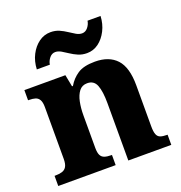

<svg xmlns="http://www.w3.org/2000/svg" viewBox="-138 -894 952 1012"><g transform="rotate(-20 338.0 -388.0)"><path d="M17 0V-57H21Q44 -57 60 -62Q76 -67 84.5 -81.5Q93 -96 93 -125V-415Q93 -442 85 -456Q77 -470 62.5 -474.5Q48 -479 26 -479H22V-536H252L265 -469H270Q291 -505 325 -527.5Q359 -550 422 -550Q501 -550 543 -504.5Q585 -459 585 -358V-128Q585 -98 591 -82.5Q597 -67 611 -62Q625 -57 647 -57H651V0H410V-322Q410 -387 396.5 -422Q383 -457 345 -457Q316 -457 299.5 -435.5Q283 -414 276 -379.5Q269 -345 269 -305V-122Q269 -95 276 -81Q283 -67 298 -62Q313 -57 335 -57H339V0ZM400 -606Q373 -606 351 -615.5Q329 -625 310.5 -637.5Q292 -650 275.5 -659.5Q259 -669 243 -669Q224 -669 210.5 -652.5Q197 -636 194 -616H121Q123 -661 141.5 -697Q160 -733 189.5 -754.5Q219 -776 255 -776Q282 -776 303.5 -766.5Q325 -757 343.5 -744.5Q362 -732 378.5 -722.5Q395 -713 411 -713Q430 -713 443.5 -729.5Q457 -746 460 -766H533Q531 -722 512.5 -685.5Q494 -649 465 -627.5Q436 -606 400 -606Z"/></g></svg>

Font: Noto Serif Khmer ExtraBold
Style: Regular
Weight: 800
Version: Version 2.003